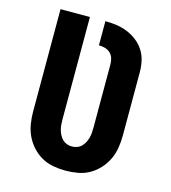

<svg xmlns="http://www.w3.org/2000/svg" viewBox="-110 -824 821 922"><g transform="rotate(15 300.0 -363.5)"><path d="M300 8Q269 8 238.5 2.5Q208 -3 181.5 -18Q155 -33 134 -56Q113 -79 100 -106.5Q87 -134 82 -164.5Q77 -195 77 -226V-735H223V-226Q223 -213 224 -200Q225 -187 228.5 -174.5Q232 -162 238 -150.5Q244 -139 253 -130Q262 -121 274.5 -116.5Q287 -112 300 -112Q313 -112 325.5 -116.5Q338 -121 347 -130Q356 -139 362 -150.5Q368 -162 371.5 -174.5Q375 -187 376 -200Q377 -213 377 -226V-540Q377 -556 372.5 -571Q368 -586 356.5 -596.5Q345 -607 330 -611Q315 -615 300 -615V-735Q328 -735 356 -731Q384 -727 410 -716.5Q436 -706 458.5 -688.5Q481 -671 496 -647.5Q511 -624 517 -596.5Q523 -569 523 -540V-226Q523 -195 518 -164.5Q513 -134 500 -106.5Q487 -79 466 -56Q445 -33 418.5 -18Q392 -3 361.5 2.5Q331 8 300 8Z"/></g></svg>

Font: Iosevka SS04 Heavy Extended
Style: Regular
Weight: 900
Width: 7
Monospace: yes
Designer: Belleve Invis
Foundry: Belleve Invis
Version: Version 19.0.0; ttfautohint (v1.8.4)